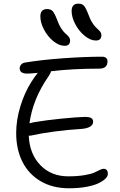

<svg xmlns="http://www.w3.org/2000/svg" viewBox="-20 -1016 653 1043"><path d="M501 -795.9Q470.7 -795.9 439.5 -821.8Q408.2 -847.7 388.7 -885Q369.1 -922.4 369.1 -956.1Q369.1 -996.1 405.8 -996.1Q425.3 -996.1 435.5 -985.4Q445.8 -974.6 460 -938Q467.8 -915 478.3 -897.5Q488.8 -879.9 497.6 -870.8Q506.3 -861.8 514.2 -854.7Q522 -847.7 526.4 -840.8Q530.8 -834 530.8 -825.2Q530.8 -795.9 501 -795.9ZM331.1 -767.1Q300.8 -767.1 269.5 -792.7Q238.3 -818.4 218.8 -855.7Q199.2 -893.1 199.2 -926.8Q199.2 -966.8 235.8 -966.8Q255.4 -966.8 265.6 -956.1Q275.9 -945.3 290 -909.2Q299.8 -880.9 313.2 -860.8Q326.7 -840.8 336.7 -832.8Q346.7 -824.7 353.8 -815.7Q360.8 -806.6 360.8 -795.9Q360.8 -767.1 331.1 -767.1ZM154.8 -280.8Q147.9 -278.8 136.2 -278.8Q140.6 -179.2 199.5 -118.7Q258.3 -58.1 351.1 -58.1Q400.9 -58.1 438.5 -64.5Q476.1 -70.8 492.4 -78.6Q508.8 -86.4 522 -92.8Q535.2 -99.1 542 -99.1Q565.9 -99.1 565.9 -70.8Q565.9 -58.6 553 -45.7Q540 -32.7 515.6 -20.8Q491.2 -8.8 449 -1Q406.7 6.8 355 6.8Q265.6 6.8 200.2 -32Q134.8 -70.8 101.3 -138.2Q67.9 -205.6 67.9 -293Q67.9 -364.7 90.8 -439Q113.8 -513.2 148.9 -568.8Q172.4 -605.5 185.1 -620.1Q143.1 -616.2 127.9 -616.2Q86.9 -616.2 86.9 -645Q86.9 -654.8 93.8 -663.8Q100.6 -672.9 113.8 -675.8Q204.1 -690.9 323.5 -699.5Q442.9 -708 535.2 -708Q548.8 -708 556.4 -701.2Q564 -694.3 564 -683.1Q564 -643.1 519 -643.1Q375 -643.1 256.8 -628.9Q255.4 -618.2 244.1 -602.1Q158.2 -479 140.1 -346.2Q141.6 -346.7 165 -352.1Q231.4 -363.3 314 -371.6Q396.5 -379.9 439.9 -380.9Q465.8 -380.9 475.8 -374.5Q485.8 -368.2 485.8 -355Q485.8 -318.8 413.1 -314.9Q351.1 -311.5 275.9 -301.5Q200.7 -291.5 154.8 -280.8Z"/></svg>

Font: Shantell Sans Normal
Style: Regular
Weight: 300
Designer: Stephen Nixon, Anya Danilova, Shantell Martin
Foundry: Arrow Type
Version: Version 1.006;[559af2be0]